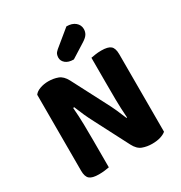

<svg xmlns="http://www.w3.org/2000/svg" viewBox="-194 -980 1063 1127"><g transform="rotate(-30 337.0 -416.5)"><path d="M606 -19Q592 -7 568 0.5Q544 8 511 8Q477 8 447 -3Q417 -14 397 -53L281 -277Q264 -309 249.5 -341Q235 -373 221 -408L214 -406Q219 -346 220 -291.5Q221 -237 221 -186V0Q211 2 191.5 4.5Q172 7 151 7Q106 7 88 -8.5Q70 -24 70 -64V-579Q82 -596 108.5 -605.5Q135 -615 165 -615Q200 -615 229.5 -604Q259 -593 279 -555L396 -330Q413 -298 427.5 -266Q442 -234 456 -199L460 -200Q455 -267 454.5 -327Q454 -387 454 -442V-608Q464 -610 483.5 -613Q503 -616 525 -616Q570 -616 588 -600.5Q606 -585 606 -545ZM419 -841Q457 -841 478.5 -822.5Q500 -804 500 -777Q500 -758 491 -743Q482 -728 457 -712L360 -651Q324 -651 305 -667Q286 -683 286 -705Q286 -717 290 -727.5Q294 -738 308 -750Z"/></g></svg>

Font: Baloo Tammudu 2
Style: Bold
Weight: 700
Designer: Maithili Shingre, Omkar Shende and Ek Type
Foundry: Ek Type
Version: Version 1.640;hotconv 1.0.111;makeotfexe 2.5.65597; ttfautoh